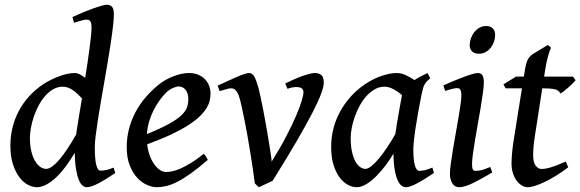

<svg xmlns="http://www.w3.org/2000/svg" viewBox="-20 -762 2424 802"><path d="M298.3 -200.7Q302.2 -231 308.8 -269.5Q315.4 -308.1 322.3 -351.1Q314 -359.9 305.2 -368.4Q296.4 -377 286.4 -384Q276.4 -391.1 265.4 -395.5Q254.4 -399.9 242.7 -399.9Q221.2 -399.9 202.6 -389.4Q184.1 -378.9 168.7 -361.3Q153.3 -343.8 141.4 -321.3Q129.4 -298.8 121.3 -274.9Q113.3 -251 109.1 -227.5Q105 -204.1 105 -185.1Q105 -154.8 110.6 -131.1Q116.2 -107.4 125.7 -90.8Q135.3 -74.2 147.5 -65.4Q159.7 -56.6 172.9 -56.6Q184.1 -56.6 198.2 -66.9Q212.4 -77.1 228.5 -95.9Q244.6 -114.7 262.2 -141.4Q279.8 -168 298.3 -200.7ZM461.4 -39.1Q419.9 -11.2 389.9 4.4Q359.9 20 342.3 20Q333.5 20 324.7 12.9Q315.9 5.9 309.1 -11Q302.2 -27.8 297.6 -55.2Q293 -82.5 292 -123.5Q274.4 -93.3 254.9 -67.1Q235.4 -41 215.1 -21.7Q194.8 -2.4 174.1 8.8Q153.3 20 133.8 20Q116.2 20 96.9 10Q77.6 0 61.3 -21.2Q44.9 -42.5 34.2 -75.4Q23.4 -108.4 23.4 -153.8Q23.4 -192.4 32.2 -228.8Q41 -265.1 58.3 -298.1Q75.7 -331.1 101.6 -359.6Q127.4 -388.2 162.1 -411.1Q175.8 -419.9 191.9 -428Q208 -436 225.1 -442.6Q242.2 -449.2 259.5 -453.1Q276.9 -457 293 -457Q302.7 -457 313.7 -451.2Q324.7 -445.3 335.9 -437Q341.3 -470.2 345.9 -502Q350.6 -533.7 354.2 -561.3Q357.9 -588.9 360.1 -611.1Q362.3 -633.3 362.3 -647.5Q362.3 -658.7 360.6 -665.3Q358.9 -671.9 355.7 -675Q352.5 -678.2 348.6 -679.2Q344.7 -680.2 340.3 -680.2Q335.9 -680.2 327.4 -678Q318.8 -675.8 310.5 -673.3Q300.8 -670.4 289.1 -667L282.7 -690.9Q304.7 -701.2 327.1 -710.4Q349.6 -719.7 369.4 -726.8Q389.2 -733.9 404.3 -738Q419.4 -742.2 426.3 -742.2Q440.9 -742.2 448.2 -733.4Q455.6 -724.6 455.6 -702.1Q455.6 -683.1 452.1 -652.8Q448.7 -622.6 443.1 -585.2Q437.5 -547.9 430.4 -505.6Q423.3 -463.4 415.8 -420.4Q408.2 -377.4 401.1 -335.7Q394 -293.9 388.4 -257.8Q382.8 -221.7 379.4 -193.4Q376 -165 376 -148.4Q376 -96.7 382.1 -73Q388.2 -49.3 399.4 -49.3Q412.1 -49.3 424.8 -52Q437.5 -54.7 454.6 -62Z M859.4 -371.1Q859.4 -357.4 856.2 -342.5Q853 -327.6 843.3 -311.3Q833.5 -294.9 815.4 -277.1Q797.4 -259.3 768.1 -240.2Q738.8 -221.2 696.3 -200.9Q653.8 -180.7 594.7 -159.2Q597.7 -133.3 605.7 -111.8Q613.8 -90.3 624.8 -75.2Q635.7 -60.1 648.4 -51.8Q661.1 -43.5 673.8 -43.5Q684.1 -43.5 699 -46.4Q713.9 -49.3 733.2 -57.6Q752.4 -65.9 776.9 -80.8Q801.3 -95.7 830.6 -119.1Q833.5 -117.7 836.2 -114.3Q838.9 -110.8 841.3 -106.9Q843.8 -103 845.2 -99.6L848.1 -94.2Q808.1 -59.6 776.9 -37.4Q745.6 -15.1 720.5 -2.4Q695.3 10.3 674.6 15.1Q653.8 20 634.8 20Q617.2 20 595.5 11Q573.7 2 554.7 -17.8Q535.6 -37.6 522.5 -69.6Q509.3 -101.6 509.3 -147.9Q509.3 -186 518.6 -222.4Q527.8 -258.8 545.2 -292Q562.5 -325.2 587.6 -354.7Q612.8 -384.3 644.5 -409.7Q655.3 -418.5 669.9 -427Q684.6 -435.5 701.2 -442.1Q717.8 -448.7 735.1 -452.9Q752.4 -457 769 -457Q792 -457 809.1 -449.5Q826.2 -441.9 837.4 -429.7Q848.6 -417.5 854 -402.1Q859.4 -386.7 859.4 -371.1ZM673.3 -374.5Q658.7 -359.9 645 -340.6Q631.3 -321.3 620.4 -299.1Q609.4 -276.9 602.3 -252.2Q595.2 -227.5 593.8 -202.1Q652.8 -226.1 687.3 -245.4Q721.7 -264.6 739.3 -282Q756.8 -299.3 761.7 -315.2Q766.6 -331.1 766.6 -348.1Q766.6 -361.8 763.2 -371.8Q759.8 -381.8 753.9 -388.4Q748 -395 740.7 -397.9Q733.4 -400.9 725.6 -400.9Q717.8 -400.9 702.4 -394.5Q687 -388.2 673.3 -374.5Z M1332.5 -416Q1332.5 -400.4 1321.5 -370.6Q1310.5 -340.8 1285.6 -292.2Q1260.7 -243.7 1220 -173.6Q1179.2 -103.5 1119.1 -7.3Q1114.7 -4.9 1107.2 -1.2Q1099.6 2.4 1090.8 6.3Q1082 10.3 1074 14.2Q1065.9 18.1 1061 20L1044.4 3.9Q1041 -23.4 1036.1 -56.6Q1031.2 -89.8 1025.6 -124.5Q1020 -159.2 1013.9 -193.6Q1007.8 -228 1001.7 -258.5Q995.6 -289.1 990.2 -313.5Q984.9 -337.9 980.5 -353Q976.6 -366.2 972.2 -374Q967.8 -381.8 963.1 -386.2Q958.5 -390.6 954.1 -391.8Q949.7 -393.1 945.3 -393.1Q940.4 -393.1 932.6 -391.4Q924.8 -389.6 917 -387.2Q908.2 -384.8 897.5 -381.3L889.2 -404.3Q909.7 -413.6 930.2 -423.1Q950.7 -432.6 968.3 -440.2Q985.8 -447.8 999.3 -452.4Q1012.7 -457 1019.5 -457Q1033.7 -457 1041.7 -443.1Q1049.8 -429.2 1059.6 -395Q1063 -382.3 1068.6 -356.4Q1074.2 -330.6 1080.3 -298.6Q1086.4 -266.6 1092.5 -231.7Q1098.6 -196.8 1103.5 -166.7Q1108.4 -136.7 1111.6 -115Q1114.7 -93.3 1114.7 -86.9Q1150.4 -144 1175.5 -192.4Q1200.7 -240.7 1216.8 -278.3Q1232.9 -315.9 1240.2 -341.1Q1247.6 -366.2 1247.6 -377Q1247.6 -387.7 1240 -393.1Q1232.4 -398.4 1218.8 -398.4Q1210.4 -398.4 1200.9 -396.7Q1191.4 -395 1180.7 -391.1L1171.4 -413.1Q1186 -420.4 1203.6 -428.5Q1221.2 -436.5 1238.5 -442.9Q1255.9 -449.2 1271 -453.1Q1286.1 -457 1295.4 -457Q1312.5 -457 1322.5 -448.2Q1332.5 -439.5 1332.5 -416Z M1631.3 -202.1Q1634.3 -223.1 1638.2 -246.6Q1642.1 -270 1646 -292.2Q1649.9 -314.5 1653.3 -333.3Q1656.7 -352.1 1659.2 -364.7Q1651.9 -371.1 1643.3 -377.2Q1634.8 -383.3 1625.5 -388.4Q1616.2 -393.6 1606.4 -396.7Q1596.7 -399.9 1586.4 -399.9Q1564.5 -399.9 1545.7 -389.2Q1526.9 -378.4 1511 -361.1Q1495.1 -343.8 1482.9 -321.3Q1470.7 -298.8 1462.2 -274.9Q1453.6 -251 1449.2 -227.5Q1444.8 -204.1 1444.8 -185.1Q1444.8 -154.8 1449.7 -131.1Q1454.6 -107.4 1462.9 -90.8Q1471.2 -74.2 1482.7 -65.4Q1494.1 -56.6 1506.8 -56.6Q1517.1 -56.6 1532.2 -68.8Q1547.4 -81.1 1564.2 -101.6Q1581.1 -122.1 1598.4 -148.2Q1615.7 -174.3 1631.3 -202.1ZM1792.5 -39.6Q1750.5 -10.7 1720.9 4.6Q1691.4 20 1675.8 20Q1667 20 1658.2 14.2Q1649.4 8.3 1641.8 -7.3Q1634.3 -22.9 1629.2 -50.3Q1624 -77.6 1623.5 -120.1Q1610.4 -97.7 1592 -73Q1573.7 -48.3 1553.2 -27.6Q1532.7 -6.8 1511.2 6.6Q1489.7 20 1469.7 20Q1453.1 20 1434.6 10.7Q1416 1.5 1400.1 -18.8Q1384.3 -39.1 1373.8 -71Q1363.3 -103 1363.3 -148.9Q1363.3 -187.5 1372.6 -224.4Q1381.8 -261.2 1400.1 -294.9Q1418.5 -328.6 1444.8 -358.2Q1471.2 -387.7 1505.9 -411.1Q1519 -419.9 1534.9 -428.2Q1550.8 -436.5 1568.1 -442.9Q1585.4 -449.2 1603 -453.1Q1620.6 -457 1637.7 -457Q1647.9 -457 1657.7 -454.3Q1667.5 -451.7 1676.8 -447.3Q1686 -442.9 1694.8 -437.7Q1703.6 -432.6 1711.4 -427.7Q1724.1 -436 1738.3 -443.1Q1752.4 -450.2 1765.6 -457L1777.3 -435.1Q1769 -428.2 1763.7 -422.9Q1758.3 -417.5 1754.2 -410.4Q1750 -403.3 1747.1 -393.1Q1744.1 -382.8 1740.7 -366.2Q1733.4 -331.1 1727.1 -295.4Q1720.7 -259.8 1716.1 -229Q1711.4 -198.2 1709 -174.6Q1706.5 -150.9 1706.5 -140.1Q1706.5 -91.3 1713.4 -69.8Q1720.2 -48.3 1731.4 -48.3Q1741.2 -48.3 1753.9 -51Q1766.6 -53.7 1786.1 -62Z M2036.1 -41.5Q1990.2 -14.2 1955.3 2.9Q1920.4 20 1897 20Q1880.4 20 1869.9 4.6Q1859.4 -10.7 1859.4 -37.1Q1859.4 -51.8 1863 -78.1Q1866.7 -104.5 1871.8 -136.5Q1877 -168.5 1883.3 -203.1Q1889.6 -237.8 1894.8 -269Q1899.9 -300.3 1903.6 -324.7Q1907.2 -349.1 1907.2 -361.3Q1907.2 -372.6 1905.8 -379.2Q1904.3 -385.7 1901.9 -388.9Q1899.4 -392.1 1895.5 -393.1Q1891.6 -394 1887.2 -394Q1883.3 -394 1875.5 -392.3Q1867.7 -390.6 1859.4 -388.2Q1850.1 -385.7 1839.4 -382.3L1832 -405.3Q1852.5 -414.6 1874.8 -423.8Q1897 -433.1 1916.7 -440.4Q1936.5 -447.8 1952.1 -452.4Q1967.8 -457 1975.1 -457Q1988.8 -457 1994.9 -447.8Q2001 -438.5 2001 -416Q2001 -401.9 1997.3 -375Q1993.7 -348.1 1988.3 -315.4Q1982.9 -282.7 1976.3 -246.6Q1969.7 -210.4 1964.4 -177.7Q1959 -145 1955.3 -118.2Q1951.7 -91.3 1951.7 -77.1Q1951.7 -62 1954.8 -55.2Q1958 -48.3 1966.3 -48.3Q1981.4 -48.3 1994.6 -52.2Q2007.8 -56.2 2027.8 -64.5ZM2048.3 -616.2Q2048.3 -602.5 2043.7 -588.6Q2039.1 -574.7 2030.3 -563.2Q2021.5 -551.8 2008.8 -544.7Q1996.1 -537.6 1980 -537.6Q1961.4 -537.6 1951.7 -547.6Q1941.9 -557.6 1941.9 -574.2Q1941.9 -587.4 1946.8 -601.3Q1951.7 -615.2 1960.4 -626.7Q1969.2 -638.2 1981.9 -645.8Q1994.6 -653.3 2010.7 -653.3Q2029.3 -653.3 2038.8 -643.1Q2048.3 -632.8 2048.3 -616.2Z M2353.5 -63.5Q2328.6 -43.9 2303.5 -28.6Q2278.3 -13.2 2256.1 -2.4Q2233.9 8.3 2215.3 14.2Q2196.8 20 2185.1 20Q2171.9 20 2159.7 12.7Q2147.5 5.4 2137.9 -7.6Q2128.4 -20.5 2122.6 -38.6Q2116.7 -56.6 2116.7 -78.1Q2116.7 -87.4 2117.2 -96.7Q2117.7 -106 2118.4 -116Q2119.1 -126 2120.4 -137.2Q2121.6 -148.4 2123.5 -162.1L2160.2 -393.1H2091.8L2083 -409.7L2135.3 -441.9H2168L2170.9 -459Q2173.8 -479 2177 -491.7Q2180.2 -504.4 2184.3 -512.5Q2188.5 -520.5 2193.4 -525.6Q2198.2 -530.8 2204.6 -535.6L2268.6 -574.2L2282.2 -562Q2278.8 -557.6 2274.9 -546.4Q2271.5 -536.6 2266.8 -518.6Q2262.2 -500.5 2257.3 -470.2L2252.9 -441.9H2373.5L2384.3 -427.2Q2379.4 -420.4 2370.6 -411.9Q2361.8 -403.3 2352.3 -395Q2342.8 -386.7 2334 -380.1Q2325.2 -373.5 2320.8 -371.1Q2314.9 -384.8 2298.3 -388.9Q2281.7 -393.1 2247.1 -393.1H2245.1L2212.9 -185.1Q2211.4 -175.8 2210.2 -165.3Q2209 -154.8 2208.3 -145.3Q2207.5 -135.7 2207.3 -127.4Q2207 -119.1 2207 -114.3Q2207 -84 2217.5 -70.1Q2228 -56.2 2241.7 -56.2Q2258.8 -56.2 2282.7 -63.5Q2306.6 -70.8 2343.3 -87.4Z"/></svg>

Font: Gentium Book Basic
Style: Italic
Weight: 400
Italic angle: -8°
Designer: J. Victor Gaultney and Annie Olsen
Foundry: SIL International
Version: Version 1.102; 2013; Maintenance release